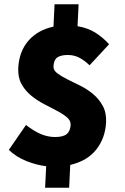

<svg xmlns="http://www.w3.org/2000/svg" viewBox="-20 -764 580 894"><path d="M397 -460Q372 -484 348 -496Q324 -508 296 -508Q264 -508 247.5 -497Q231 -486 229 -456Q228 -437 246.5 -423Q265 -409 293 -395Q321 -381 353.5 -365Q386 -349 413.5 -326Q441 -303 458.5 -271Q476 -239 474 -194Q470 -121 428.5 -68Q387 -15 307 4L302 110H190L195 10Q152 5 104.5 -13.5Q57 -32 21 -66L101 -182Q140 -152 172 -139Q204 -126 236 -126Q274 -126 290.5 -139.5Q307 -153 309 -182Q310 -202 292 -217.5Q274 -233 245.5 -248Q217 -263 185 -279.5Q153 -296 125 -319Q97 -342 80 -373Q63 -404 65 -448Q69 -524 112 -574Q155 -624 229 -640L234 -744H346L341 -642Q389 -634 424 -612Q459 -590 488 -558Z"/></svg>

Font: Kilde Sans Black
Style: Regular
Weight: 900
Italic angle: -3°
Designer: Paul D. Hunt
Foundry: Adobe Systems Incorporated
Version: Version 1.050;PS Version 1.000;hotconv 1.0.70;makeotf.lib2.5